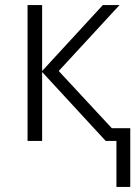

<svg xmlns="http://www.w3.org/2000/svg" viewBox="-20 -552 538 752"><path d="M490.2 180.2V-49.8H418L210 -273.9L448.2 -532.2H382.8L145 -273.9V-532.2H87.9V0H145V-270L394 0H436V180.2Z"/></svg>

Font: Noto Reveo Sans
Style: Regular
Weight: 300
Designer: Monotype Design Team
Foundry: Monotype Imaging Inc.
Version: Version 2.007